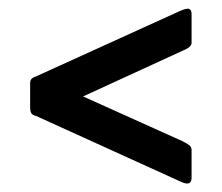

<svg xmlns="http://www.w3.org/2000/svg" viewBox="-20 -538 515 446"><path d="M63 -269Q57 -270 53.5 -274Q50 -278 50 -290V-345Q50 -352 54 -355.5Q58 -359 67 -362L397 -512Q415 -520 420 -517Q425 -514 425 -506V-438Q425 -434 420.5 -429.5Q416 -425 406 -421L173 -314L404 -210Q416 -204 420.5 -200Q425 -196 425 -189V-125Q425 -105 402 -115Z"/></svg>

Font: Glory Thin
Style: Bold
Weight: 700
Version: Version 1.011